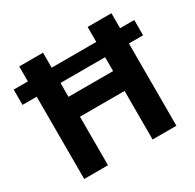

<svg xmlns="http://www.w3.org/2000/svg" viewBox="-155 -885 1074 1055"><g transform="rotate(-30 382.5 -357.0)"><path d="M90 0V-522H0V-619H90V-714H241V-619H524V-714H675V-619H765V-522H675V0H524V-308H241V0ZM241 -434H524V-522H241Z"/></g></svg>

Font: Noto Sans Sora Sompeng
Style: Bold
Weight: 700
Designer: Monotype Design Team. David Williams.
Foundry: Monotype Imaging Inc.
Version: Version 2.101